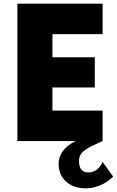

<svg xmlns="http://www.w3.org/2000/svg" viewBox="-20 -770 638 1048"><path d="M540 113.8 597.5 193.8Q566.2 226.2 521.2 243.8Q476.2 261.2 432.5 257.5Q370 252.5 335 215.6Q300 178.8 300 125Q300 46.2 392.5 0H75V-750H540V-583.8H266.2V-457.5H497.5V-292.5H266.2V-166.2H540V0Q501.2 17.5 485 25Q468.8 32.5 447.5 46.9Q426.2 61.2 418.8 75.6Q411.2 90 411.2 108.8Q411.2 171.2 462.5 171.2Q513.8 171.2 540 113.8Z"/></svg>

Font: Now Alt Black
Style: Regular
Weight: 900
Designer: Alfredo Marco Pradil
Foundry: Alfredo Marco Pradil
Version: Version 1.002;PS 001.002;hotconv 1.0.88;makeotf.lib2.5.64775